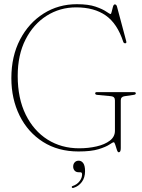

<svg xmlns="http://www.w3.org/2000/svg" viewBox="-20 -730 695 938"><path d="M570 -6Q570 14 560 14Q555 14 551 1.8Q547 -10.5 543.2 -22.8Q539.5 -35 535.5 -35Q531 -35 514.5 -23.8Q498 -12.5 461.8 -1.2Q425.5 10 363.5 10Q263.5 10 189.8 -37Q116 -84 75.8 -165.2Q35.5 -246.5 35.5 -348Q35.5 -455.5 78 -536.8Q120.5 -618 193 -663.8Q265.5 -709.5 355.5 -709.5Q412 -709.5 446.8 -697.5Q481.5 -685.5 498.8 -673.5Q516 -661.5 520.5 -661.5Q523 -661.5 525.8 -673.2Q528.5 -685 531.8 -696.8Q535 -708.5 541 -708.5Q548.5 -708.5 551.5 -698L596.5 -529.5Q599.5 -519 592.5 -518.5Q584.5 -518 582 -526Q553 -615 496.5 -654.5Q440 -694 352 -694Q272.5 -694 207.8 -653Q143 -612 104.8 -537Q66.5 -462 66.5 -359Q66.5 -249.5 105.5 -170.2Q144.5 -91 212.2 -48.2Q280 -5.5 366.5 -5.5Q412 -5.5 452 -14.8Q492 -24 516.8 -43Q541.5 -62 541.5 -91V-239.5Q541.5 -258 523 -260L454.5 -266.5Q445 -267.5 445 -274Q445 -280 453.5 -280H634.5Q643.5 -280 643.5 -274Q643.5 -268 633 -266.5L588.5 -260Q570 -257.5 570 -239.5ZM364.5 111.5Q351.5 111.5 344.5 103.5Q337.5 95.5 337.5 84Q337.5 71 345 63Q352.5 55 364.5 55Q378 55 386.8 67.2Q395.5 79.5 395.5 106.5Q395.5 138 379.8 159Q364 180 340 187.5Q333 190 331 185.5Q329 180.5 335.5 178.5Q356.5 171.5 368.8 155.2Q381 139 381 122Q381 111.5 372.5 111.5Z"/></svg>

Font: Fraunces 144pt S050 Thin
Style: Regular
Weight: 100
Version: Version 1.000; ttfautohint (v1.8.3)